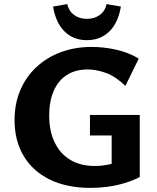

<svg xmlns="http://www.w3.org/2000/svg" viewBox="-20 -902 765 937"><path d="M423 15Q305 15 221.5 -26.5Q138 -68 94.5 -142.5Q51 -217 51 -316Q51 -395 78.5 -460.5Q106 -526 156.5 -573.5Q207 -621 276 -647Q345 -673 428 -673Q486 -673 547 -659.5Q608 -646 657 -616L592 -483Q544 -529 497.5 -546Q451 -563 408 -563Q348 -563 306 -536Q264 -509 242 -458Q220 -407 220 -338Q220 -261 247.5 -205.5Q275 -150 324.5 -121Q374 -92 442 -92Q480 -92 516.5 -100.5Q553 -109 583 -128L525 -61V-241H419V-341H662V-38Q627 -20 586.5 -8Q546 4 504.5 9.5Q463 15 423 15ZM404 -706Q338 -706 295 -748.5Q252 -791 239 -870L308 -882Q316 -848 341.5 -829Q367 -810 404 -810Q441 -810 467 -829Q493 -848 500 -882L570 -870Q557 -791 513.5 -748.5Q470 -706 404 -706Z"/></svg>

Font: Ysabeau Infant ExtraBold
Style: Regular
Weight: 800
Designer: Christian Thalmann (Catharsis Fonts)
Version: Version 2.001;gftools[0.9.30]; featfreeze: ss01,ss02,lnum